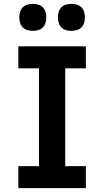

<svg xmlns="http://www.w3.org/2000/svg" viewBox="-20 -975 540 995"><path d="M75 0V-114H182V-621H75V-735H425V-621H318V-114H425V0ZM350 -815Q336 -815 322 -819Q308 -823 298 -833Q288 -843 284 -857Q280 -871 280 -885Q280 -899 284 -913Q288 -927 298 -937Q308 -947 322 -951Q336 -955 350 -955Q364 -955 378 -951Q392 -947 402 -937Q412 -927 416 -913Q420 -899 420 -885Q420 -871 416 -857Q412 -843 402 -833Q392 -823 378 -819Q364 -815 350 -815ZM150 -815Q136 -815 122 -819Q108 -823 98 -833Q88 -843 84 -857Q80 -871 80 -885Q80 -899 84 -913Q88 -927 98 -937Q108 -947 122 -951Q136 -955 150 -955Q164 -955 178 -951Q192 -947 202 -937Q212 -927 216 -913Q220 -899 220 -885Q220 -871 216 -857Q212 -843 202 -833Q192 -823 178 -819Q164 -815 150 -815Z"/></svg>

Font: Iosevka SS18 Heavy
Style: Regular
Weight: 900
Monospace: yes
Designer: Belleve Invis
Foundry: Belleve Invis
Version: Version 25.1.1; ttfautohint (v1.8.4)